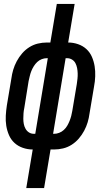

<svg xmlns="http://www.w3.org/2000/svg" viewBox="-20 -755 540 980"><path d="M114 205 147 8Q121 8 96.5 -0.5Q72 -9 54 -25.5Q36 -42 26 -65Q16 -88 12 -113Q8 -138 9.5 -164.5Q11 -191 15 -217L38 -354Q41 -377 47.5 -399Q54 -421 65.5 -442.5Q77 -464 93 -482.5Q109 -501 129.5 -514Q150 -527 173 -532.5Q196 -538 219 -538H237L270 -735H361L328 -538Q354 -538 378.5 -529.5Q403 -521 421 -504.5Q439 -488 449 -465Q459 -442 463 -417Q467 -392 466 -365.5Q465 -339 460 -313L437 -176Q434 -153 427.5 -131Q421 -109 409.5 -87.5Q398 -66 382 -47.5Q366 -29 345.5 -16Q325 -3 302 2.5Q279 8 256 8H238L205 205ZM153 -72H160L224 -458H219Q206 -458 193 -453Q180 -448 170 -438.5Q160 -429 152.5 -417Q145 -405 140 -392.5Q135 -380 132 -367Q129 -354 126 -341L104 -204Q101 -190 100 -176.5Q99 -163 99 -149Q99 -135 101.5 -122Q104 -109 110.5 -97.5Q117 -86 128 -79Q139 -72 153 -72ZM251 -72H256Q269 -72 282 -77Q295 -82 305.5 -91.5Q316 -101 323 -113Q330 -125 335 -137.5Q340 -150 343.5 -163Q347 -176 349 -189L372 -326Q374 -340 375.5 -353.5Q377 -367 376.5 -381Q376 -395 373.5 -408Q371 -421 365 -432.5Q359 -444 347.5 -451Q336 -458 322 -458H315Z"/></svg>

Font: Iosevka Curly Medium Oblique
Style: Regular
Weight: 500
Italic angle: -9°
Monospace: yes
Designer: Belleve Invis
Foundry: Belleve Invis
Version: Version 11.1.0; ttfautohint (v1.8.3)